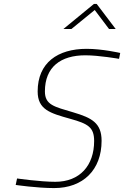

<svg xmlns="http://www.w3.org/2000/svg" viewBox="-20 -951 633 979"><path d="M344 -803 463 -900 536 -803H570L473 -931H459L303 -803ZM593 -681C593 -681 502 -702 422 -702C274 -702 172 -631 172 -485C172 -392 235 -374 339 -345C429 -320 460 -302 460 -232C460 -107 387 -24 262 -24C185 -24 67 -41 67 -41L60 -8C60 -8 168 8 256 8C404 8 498 -85 498 -233C498 -324 448 -350 354 -378C256 -407 209 -416 209 -485C209 -610 290 -669 415 -669C485 -669 587 -651 587 -651L593 -681Z"/></svg>

Font: RazerF5 Thin
Style: Italic
Weight: 250
Foundry: Razer Inc.
Version: Version 2